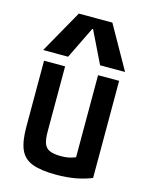

<svg xmlns="http://www.w3.org/2000/svg" viewBox="-120 -866 739 951"><g transform="rotate(15 250.0 -390.0)"><path d="M260 10Q183 10 138.5 -7Q94 -24 76 -65.5Q58 -107 58 -180V-520H166V-186Q166 -147 174 -125Q182 -103 203 -94Q224 -85 261 -85Q282 -85 298 -88Q314 -91 332 -98Q350 -105 375 -118L335 -50V-520H443V-22Q404 -6 359.5 2Q315 10 260 10ZM40 -570 164 -790H336L460 -570H332L252 -734H248L168 -570Z"/></g></svg>

Font: M PLUS Code Latin Medium
Style: Regular
Weight: 500
Designer: Coji Morishita
Foundry: UNDERFOREST DESIGN
Version: Version 1.002; ttfautohint (v1.8.3)